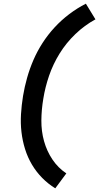

<svg xmlns="http://www.w3.org/2000/svg" viewBox="-20 -861 540 1042"><path d="M280 161Q241 137 209 104.5Q177 72 153.5 32.5Q130 -7 116 -52Q102 -97 96.5 -144.5Q91 -192 94 -241.5Q97 -291 105 -340Q113 -389 127 -438.5Q141 -488 161.5 -535.5Q182 -583 211 -628Q240 -673 276.5 -712.5Q313 -752 356 -784.5Q399 -817 446 -841L498 -756Q439 -724 389 -676Q339 -628 303.5 -570.5Q268 -513 246.5 -450.5Q225 -388 215 -325Q205 -266 204.5 -207.5Q204 -149 219 -95Q234 -41 264.5 4.5Q295 50 340 80Z"/></svg>

Font: Iosevka Web
Style: Bold Italic
Weight: 700
Italic angle: -9°
Monospace: yes
Designer: Belleve Invis
Foundry: Belleve Invis
Version: Version 28.0.3; ttfautohint (v1.8.3)